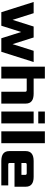

<svg xmlns="http://www.w3.org/2000/svg" viewBox="1085 -1785 700 2910"><g transform="rotate(90 1435.0 -330.0)"><path d="M10 -490H180L281 -170L382 -490H548L649 -170L750 -490H920L765 0H560L465 -301L370 0H165Z M990 0V-660H1170V-490H1400Q1550 -490 1550 -370V0H1370V-365Q1370 -385 1345 -385H1170V0Z M1670 0V-490H1850V0ZM1670 -560V-660H1850V-560Z M1970 0V-660H2150V0Z M2270 -120V-370Q2270 -490 2420 -490H2660Q2810 -490 2810 -370V-200H2450V-125Q2450 -105 2475 -105H2790V0H2420Q2270 0 2270 -120ZM2450 -305H2630V-365Q2630 -385 2605 -385H2475Q2450 -385 2450 -365Z"/></g></svg>

Font: Xolonium
Style: Bold
Weight: 700
Designer: Severin Meyer
Version: Version 4.2